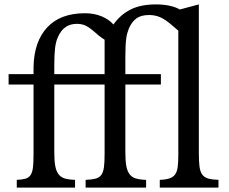

<svg xmlns="http://www.w3.org/2000/svg" viewBox="-20 -850 1037 870"><path d="M881 -156Q881 -118 884 -95Q887 -72 896.5 -59Q906 -46 923.5 -41Q941 -36 970 -35V0H704V-35Q731 -36 747.5 -41.5Q764 -47 773 -59Q782 -71 785 -92.5Q788 -114 788 -149V-711L766 -730Q731 -761 707 -771.5Q683 -782 656 -782Q619 -782 598 -766.5Q577 -751 564 -721Q560 -711 557 -700.5Q554 -690 552 -675.5Q550 -661 549 -640.5Q548 -620 548 -592V-514H709V-467H548V-161Q548 -124 552 -100Q556 -76 566.5 -61.5Q577 -47 595 -41.5Q613 -36 642 -35V0H368V-35Q396 -36 413 -40.5Q430 -45 439 -57.5Q448 -70 451 -92.5Q454 -115 454 -153V-467H226V-161Q226 -124 230 -100Q234 -76 244.5 -61.5Q255 -47 273 -41.5Q291 -36 320 -35V0H56V-35Q81 -36 96 -40.5Q111 -45 119 -57.5Q127 -70 129.5 -92.5Q132 -115 132 -153V-467H19V-514H132V-546Q134 -661 193.5 -725.5Q253 -790 365 -790Q407 -790 440.5 -776Q474 -762 494 -739Q526 -784 572 -807Q618 -830 686 -830Q721 -830 748.5 -824Q776 -818 795 -807L881 -830ZM454 -514V-670Q441 -678 428 -688.5Q415 -699 404 -709Q379 -730 363 -736Q347 -742 328 -742Q268 -742 242 -681Q233 -661 229.5 -632Q226 -603 226 -552V-514Z"/></svg>

Font: Libre Baskerville
Style: Regular
Weight: 400
Designer: Pablo Impallari, Rodrigo Fuenzalida
Foundry: Pablo Impallari, Rodrigo Fuenzalida
Version: Version 1.000; ttfautohint (v0.93) -l 8 -r 50 -G 200 -x 14 -